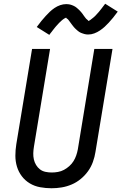

<svg xmlns="http://www.w3.org/2000/svg" viewBox="-20 -996 648 1024"><path d="M255 8Q224 8 194 2.5Q164 -3 139 -18Q114 -33 96.5 -56Q79 -79 70.5 -107Q62 -135 62 -165.5Q62 -196 67 -227L151 -735H247L161 -214Q158 -196 157.5 -179Q157 -162 160.5 -146Q164 -130 172.5 -116Q181 -102 193.5 -92.5Q206 -83 222.5 -79.5Q239 -76 256 -76Q272 -76 289 -79Q306 -82 321 -90Q336 -98 349.5 -110Q363 -122 372 -136.5Q381 -151 386.5 -167Q392 -183 395 -199L483 -735H580L489 -185Q485 -159 475.5 -132.5Q466 -106 449.5 -83Q433 -60 410.5 -41.5Q388 -23 362 -12Q336 -1 309 3.5Q282 8 255 8ZM243 -810 176 -852Q189 -870 201 -884.5Q213 -899 224 -911Q235 -923 246 -933.5Q257 -944 271 -953.5Q285 -963 301 -968.5Q317 -974 333 -974Q338 -974 343 -973.5Q348 -973 353 -972Q358 -971 363 -969Q368 -967 372.5 -965Q377 -963 381 -960.5Q385 -958 388.5 -955Q392 -952 396 -948.5Q400 -945 403.5 -941.5Q407 -938 410 -934.5Q413 -931 416 -927.5Q419 -924 421 -921Q423 -918 426.5 -913Q430 -908 433.5 -903.5Q437 -899 439.5 -896Q442 -893 446.5 -890Q451 -887 451 -884Q451 -884 451 -884Q451 -884 451 -884Q451 -884 451 -884Q451 -884 451 -884Q452 -884 456 -886Q460 -888 463 -890.5Q466 -893 470.5 -896.5Q475 -900 477 -901.5Q479 -903 481 -905Q483 -907 485.5 -909Q488 -911 490 -913.5Q492 -916 494.5 -918.5Q497 -921 499.5 -924Q502 -927 505 -930Q508 -933 510.5 -936.5Q513 -940 516 -943.5Q519 -947 522 -951Q525 -955 528 -959Q531 -963 534.5 -967.5Q538 -972 541 -976L608 -934Q595 -916 583 -901.5Q571 -887 560 -875Q549 -863 538 -853Q527 -843 513 -833.5Q499 -824 483 -818Q467 -812 451 -812Q446 -812 440.5 -812.5Q435 -813 430.5 -814.5Q426 -816 421 -817.5Q416 -819 411.5 -821Q407 -823 403 -825.5Q399 -828 395.5 -831Q392 -834 388 -837.5Q384 -841 380.5 -844.5Q377 -848 374 -851.5Q371 -855 368 -859Q365 -863 363 -865.5Q361 -868 357.5 -873Q354 -878 350.5 -882.5Q347 -887 344.5 -890.5Q342 -894 337.5 -896.5Q333 -899 333 -902Q333 -902 333 -902Q333 -902 333 -902Q333 -902 333 -902Q333 -902 333 -902Q332 -902 328 -900Q324 -898 321 -896Q318 -894 313.5 -890.5Q309 -887 307 -885Q305 -883 303 -881Q301 -879 298.5 -877Q296 -875 294 -872.5Q292 -870 289.5 -867.5Q287 -865 284.5 -862Q282 -859 279 -856Q276 -853 273.5 -849.5Q271 -846 268 -842.5Q265 -839 262 -835Q259 -831 256 -827Q253 -823 249.5 -819Q246 -815 243 -810Z"/></svg>

Font: Iosevka SS04 Medium Extended
Style: Italic
Weight: 500
Width: 7
Italic angle: -9°
Monospace: yes
Designer: Belleve Invis
Foundry: Belleve Invis
Version: Version 19.0.0; ttfautohint (v1.8.4)